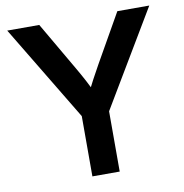

<svg xmlns="http://www.w3.org/2000/svg" viewBox="-81 -805 845 882"><g transform="rotate(-10 341.5 -364.0)"><path d="M279.3 0V-281.2L10.3 -727.5H159.7L290.5 -502.4Q309.6 -469.7 326.7 -437.5Q343.8 -405.3 361.3 -369.6H326.7Q343.3 -405.3 360.4 -437.5Q377.4 -469.7 396 -502.4L523.9 -727.5H672.9L406.7 -281.2V0Z"/></g></svg>

Font: Inter 28pt SemiBold
Style: Regular
Weight: 600
Designer: Rasmus Andersson
Foundry: rsms
Version: Version 4.001;git-66647c0bb